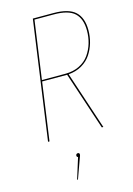

<svg xmlns="http://www.w3.org/2000/svg" viewBox="-136 -750 737 1063"><g transform="rotate(-15 232.0 -218.5)"><path d="M443.8 -539.6Q443.8 -502.4 433.8 -467.8Q423.8 -433.1 404.1 -403.3Q384.3 -373.5 351.1 -354.2Q317.9 -335 274.9 -331.5L384.8 0H376L266.1 -331.1H262.2H122.6L76.2 0H67.9L163.1 -680.7H281.7Q368.2 -680.7 406 -645.5Q443.8 -610.4 443.8 -539.6ZM257.8 -338.9Q303.2 -338.9 338.6 -356.4Q374 -374 394.5 -403.3Q415 -432.6 425.3 -467Q435.5 -501.5 435.5 -539.1Q435.5 -606.9 400.1 -639.9Q364.7 -672.9 281.7 -672.9H170.4L123.5 -338.9ZM210.4 103.5Q220.2 103.5 220.2 113.3Q220.2 118.7 215.3 129.9L173.8 244.6H168.9L206.5 124.5Q199.2 122.1 199.2 114.7Q199.2 109.9 202.4 106.7Q205.6 103.5 210.4 103.5Z"/></g></svg>

Font: Fira Sans Compressed Eight
Style: Italic
Weight: 100
Width: 3
Italic angle: -8°
Designer: Carrois Corporate & Edenspiekermann AG
Foundry: Carrois Corporate GbR & Edenspiekermann AG
Version: Version 4.203;PS 004.203;hotconv 1.0.88;makeotf.lib2.5.64775